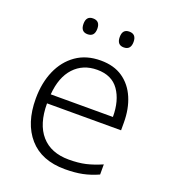

<svg xmlns="http://www.w3.org/2000/svg" viewBox="-134 -818 820 926"><g transform="rotate(20 276.0 -355.0)"><path d="M290 -542Q358 -542 403.5 -510.5Q449 -479 472.5 -424Q496 -369 496 -298V-259H116Q116 -153 165.5 -96.5Q215 -40 307 -40Q356 -40 393 -48.5Q430 -57 474 -76V-24Q434 -6 395 2Q356 10 305 10Q185 10 121 -63Q57 -136 57 -262Q57 -343 84.5 -406Q112 -469 164 -505.5Q216 -542 290 -542ZM289 -494Q216 -494 170.5 -445Q125 -396 118 -306H437Q437 -390 400.5 -442Q364 -494 289 -494ZM150 -680Q150 -720 185 -720Q221 -720 221 -680Q221 -639 185 -639Q150 -639 150 -680ZM336 -680Q336 -720 371 -720Q407 -720 407 -680Q407 -639 371 -639Q336 -639 336 -680Z"/></g></svg>

Font: Noto Traditional Nushu Light
Style: Regular
Weight: 300
Designer: LIU Zhao
Foundry: LiuZhao Studio
Version: Version 2.003; ttfautohint (v1.8.4.7-5d5b)